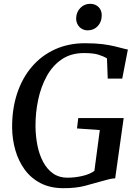

<svg xmlns="http://www.w3.org/2000/svg" viewBox="-20 -978 720 1006"><path d="M313 8Q243 8 192.2 -18.5Q141.5 -45 109 -90Q76.5 -135 60.5 -191Q44.5 -247 43.5 -306Q42.5 -406.5 69.8 -488.5Q97 -570.5 147.8 -629.2Q198.5 -688 269 -719.8Q339.5 -751.5 424.5 -751.5Q478.5 -751.5 516.2 -746.8Q554 -742 580.2 -735.5Q606.5 -729 625.5 -724Q631.5 -722.5 637.5 -721Q643.5 -719.5 650 -718.5L620.5 -566H544.5L540.5 -672Q522 -683.5 494.8 -691.8Q467.5 -700 420 -700Q352 -700 303.5 -667Q255 -634 224.5 -578.2Q194 -522.5 179.8 -454.2Q165.5 -386 166 -316Q166.5 -265 176 -216.8Q185.5 -168.5 205.8 -130.2Q226 -92 257.5 -69.5Q289 -47 333 -47Q371.5 -47 410.5 -55.8Q449.5 -64.5 474.5 -82.5L503 -296.5L383.5 -305L390 -359.5H628L583.5 -43.5Q569 -43.5 549.5 -38.5Q530 -33.5 509 -27.5Q470.5 -16.5 424.5 -4.2Q378.5 8 313 8ZM439 -819Q422.5 -819 408.5 -827.2Q394.5 -835.5 386.8 -849.8Q379 -864 379 -882.5Q380 -915 401 -936.5Q422 -958 452.5 -958Q479.5 -958 496.5 -941Q513.5 -924 513 -897.5Q513 -863.5 492.2 -841.2Q471.5 -819 439 -819Z"/></svg>

Font: Merriweather 28pt Medium
Style: Italic
Weight: 500
Italic angle: -7.8°
Version: Version 2.101